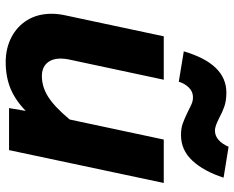

<svg xmlns="http://www.w3.org/2000/svg" viewBox="-96 -734 841 690"><g transform="rotate(90 325.0 -388.5)"><path d="M190 -186Q190 -154 206.5 -136Q223 -118 253 -118Q292 -118 328 -141Q364 -164 409 -218L481 -556H637L519 0H368L378 -60Q339 -22 297 -5Q255 12 203 12Q153 12 113.5 -8.5Q74 -29 51.5 -66Q29 -103 29 -153Q29 -177 35 -204L110 -556H266L193 -214Q190 -199 190 -186ZM312 -781Q341 -781 361.5 -774Q382 -767 404 -755Q416 -749 427.5 -744.5Q439 -740 449 -740Q485 -740 507 -789L618 -771Q595 -700 557 -659Q519 -618 465 -618Q441 -618 424 -624Q407 -630 380 -643Q363 -652 352 -656.5Q341 -661 329 -661Q309 -661 294.5 -646.5Q280 -632 273 -610L164 -628Q209 -781 312 -781Z"/></g></svg>

Font: Azeret Mono
Style: Bold Italic
Weight: 700
Italic angle: -12°
Designer: Martin Vácha
Foundry: Displaay
Version: Version 1.000; Glyphs 3.0.3, build 3074